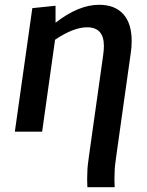

<svg xmlns="http://www.w3.org/2000/svg" viewBox="-20 -550 616 802"><path d="M459 232 458 199 459 166Q459 147 466 99L526 -327Q530 -352 530 -379Q530 -452 495 -491Q460 -530 394 -530Q308 -530 212 -455V-526L115 -516L42 0H156L210 -384Q287 -436 344 -436Q414 -436 414 -358Q414 -341 411 -320L352 99Q345 147 345 166L344 199L345 232Z"/></svg>

Font: Brisa Sans Medium
Style: Italic
Weight: 600
Italic angle: -8°
Designer: Dalton Maag Ltd
Foundry: Dalton Maag Ltd
Version: Version 1.101;July 10, 2019;FontCreator 11.5.0.2425 64-bit